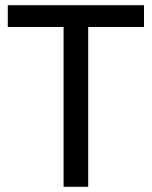

<svg xmlns="http://www.w3.org/2000/svg" viewBox="-20 -720 585 740"><path d="M10 -700H535V-616H320V0H225V-616H10Z"/></svg>

Font: ABeeZee
Style: Regular
Weight: 400
Designer: Anja Meiners
Foundry: Anja Meiners
Version: Version 1.001